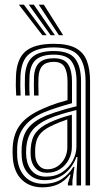

<svg xmlns="http://www.w3.org/2000/svg" viewBox="-20 -796 458 824"><path d="M347.2 0V-446.5Q347.2 -519.8 317.6 -556.1Q288 -592.5 211 -592.5Q142 -592.5 106.4 -565.2Q70.8 -538 67.8 -468.2Q67 -447.2 67.1 -427.1Q67.2 -407 68.5 -386H49.5Q48 -409 47.8 -428Q47.5 -447 48.5 -469Q51.5 -543.5 89.8 -575.8Q128 -608 211 -608Q270.5 -608 304.4 -589.9Q338.2 -571.8 352.4 -535.9Q366.5 -500 366.5 -446.5V0ZM177.2 -38Q217.5 -38 246.8 -57.1Q276 -76.2 292 -106Q308 -135.8 308 -167.5V-323.8Q276.2 -316.2 241.9 -305.6Q207.5 -295 184.5 -284.5Q140.2 -264.2 118.2 -236Q96.2 -207.8 92.5 -160.2Q91.8 -149.5 91.9 -140.2Q92 -131 93 -121.2Q97.2 -83.2 118.6 -60.6Q140 -38 177.2 -38ZM181.2 -54.5Q150.8 -54.5 132.8 -73.8Q114.8 -93 112 -123.5Q111.2 -132.2 111.2 -141.1Q111.2 -150 111.8 -158.8Q114.5 -202 133.9 -226.9Q153.2 -251.8 191.2 -269.5Q216.2 -281 239 -289Q261.8 -297 288.5 -303.8V-166Q288.5 -136.5 275.1 -111.1Q261.8 -85.8 237.6 -70.1Q213.5 -54.5 181.2 -54.5ZM183.5 -69.5Q208 -69.5 227.2 -82.5Q246.5 -95.5 257.8 -117.1Q269 -138.8 269 -164.5V-283.5Q251.2 -277.5 234.2 -270.6Q217.2 -263.8 198.5 -254.8Q163.5 -237.8 148.1 -215.9Q132.8 -194 131 -158Q130.5 -148.8 130.8 -140.6Q131 -132.5 131.5 -125Q133.5 -102 147 -85.8Q160.5 -69.5 183.5 -69.5ZM161.8 8Q107.8 8 73.9 -24.4Q40 -56.8 35 -117.2Q34 -129.8 33.9 -141.5Q33.8 -153.2 34.5 -166Q38.2 -224.8 68.4 -262.9Q98.5 -301 164 -329.5Q179.5 -336.5 195 -342.5Q210.5 -348.5 228.8 -354.4Q247 -360.2 269.8 -366.2V-446.5Q269.8 -485.5 257.1 -508Q244.5 -530.5 211 -530.5Q177.8 -530.5 162.1 -513.6Q146.5 -496.8 145.2 -463.8Q144.8 -452.5 144.6 -430.6Q144.5 -408.8 145.5 -386H126.2Q125.2 -408.5 125.4 -429.8Q125.5 -451 125.8 -465.2Q127.8 -507.5 148.4 -526.8Q169 -546 211 -546Q256.2 -546 272.6 -519.4Q289 -492.8 289 -446.5V-353.2Q257.2 -344.5 226 -334.5Q194.8 -324.5 171 -314.8Q114.8 -291.2 85.5 -254.5Q56.2 -217.8 53.8 -164.5Q53.5 -153.5 53.4 -141.9Q53.2 -130.2 54.2 -118.8Q58.5 -67.2 87.9 -37.2Q117.2 -7.2 166.8 -7.2Q212.2 -7.2 243.4 -26.6Q274.5 -46 295 -80H299.5L290.8 -21.5V0H271.5L271.2 -8.8L283 -46.5H279.2Q257.2 -18 228.6 -5Q200 8 161.8 8ZM308.5 0V-51.5L312.5 -122.2H308Q290.8 -76.5 255.9 -49.5Q221 -22.5 171.5 -22.8Q130.2 -22.8 103.8 -48.5Q77.2 -74.2 73.5 -120Q72.8 -130.8 72.6 -141.4Q72.5 -152 73 -163Q76.2 -215.5 101.1 -246.6Q126 -277.8 177.8 -299.8Q193.5 -306.2 215.6 -313.6Q237.8 -321 262 -327.9Q286.2 -334.8 308.5 -340V-446.5Q308.5 -501.2 288 -531.4Q267.5 -561.5 211 -561.5Q159.5 -561.5 134 -539.4Q108.5 -517.2 106.5 -465.8Q106 -450.8 105.9 -429.4Q105.8 -408 107.2 -386H88Q86.8 -407.2 86.6 -428.8Q86.5 -450.2 87 -466Q89.5 -524.8 118.6 -550.9Q147.8 -577 211 -577Q277 -577 302.4 -544.1Q327.8 -511.2 327.8 -446.5V0ZM161.8 -645 60.8 -776H82.5L180 -645ZM197.2 -645 103.5 -776H125.2L215.5 -645ZM232.8 -645 146.2 -776H168L251 -645Z"/></svg>

Font: Big Shoulders Inline Text Thin SemiBold
Style: Regular
Weight: 600
Version: Version 2.002